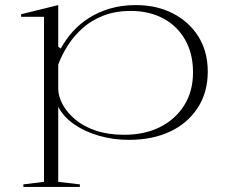

<svg xmlns="http://www.w3.org/2000/svg" viewBox="-20 -535 897 755"><path d="M72 200V190L153 180V-469H63V-479L209 -515V-351L219 -344Q238 -379 265.5 -410Q293 -441 330 -464.5Q367 -488 413 -501.5Q459 -515 514 -515Q596 -515 659.5 -482.5Q723 -450 760 -391.5Q797 -333 797 -253Q797 -172 757.5 -111Q718 -50 648.5 -17.5Q579 15 487 15Q426 15 370 -1Q314 -17 272 -46Q230 -75 209 -115V180L294 190V200ZM468 -5Q549 -5 609.5 -35.5Q670 -66 704.5 -121Q739 -176 739 -250Q739 -325 707.5 -379.5Q676 -434 621 -463Q566 -492 494 -492Q434 -492 386.5 -473.5Q339 -455 304.5 -424Q270 -393 246.5 -356Q223 -319 209 -281V-186Q209 -157 226 -125Q243 -93 275.5 -65.5Q308 -38 356.5 -21.5Q405 -5 468 -5Z"/></svg>

Font: Kalnia SemiExpanded ExtraLight
Style: Regular
Weight: 250
Width: 6
Designer: Frida Medrano
Foundry: Frida Medrano
Version: Version 1.105